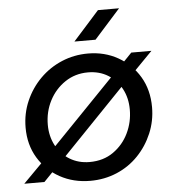

<svg xmlns="http://www.w3.org/2000/svg" viewBox="-52 -748 729 807"><g transform="rotate(-5 313.0 -344.0)"><path d="M186 -84 144 -127 435 -428 476 -385ZM508 -416 464 -457 515 -510H600ZM19 0 117 -99 157 -55 104 0ZM297 12Q226 12 169 -19.5Q112 -51 78.5 -106.5Q45 -162 45 -234Q45 -294 68 -346.5Q91 -399 130.5 -438.5Q170 -478 222 -500Q274 -522 333 -522Q403 -522 459.5 -490Q516 -458 549 -402.5Q582 -347 582 -274Q582 -216 560 -164Q538 -112 499.5 -72Q461 -32 409 -10Q357 12 297 12ZM301 -67Q359 -67 401 -96.5Q443 -126 465.5 -172.5Q488 -219 488 -272Q488 -321 467.5 -359.5Q447 -398 410.5 -420.5Q374 -443 326 -443Q272 -443 229.5 -414.5Q187 -386 163 -339.5Q139 -293 139 -238Q139 -190 159.5 -151Q180 -112 217 -89.5Q254 -67 301 -67ZM281 -577 391 -700H480L370 -577Z"/></g></svg>

Font: MuseoModerno
Style: Italic
Weight: 400
Italic angle: -9°
Designer: Pablo Cosgaya, Héctor Gatti, Marcela Romero, and the Authors of The MuseoModerno Project.
Foundry: Omnibus-Type Team
Version: Version 1.003